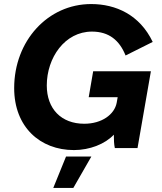

<svg xmlns="http://www.w3.org/2000/svg" viewBox="-20 -731 798 948"><path d="M345 10C423 10 499 -20 542 -66C542 -41 543 -18 547 0H659L725 -379H440L418 -251H561L556 -223C545 -166 483 -120 396 -120C282 -120 211 -194 211 -309C211 -446 300 -575 434 -575C518 -575 570 -532 600 -457L734 -524C670 -658 552 -711 430 -711C216 -711 50 -529 50 -296C50 -104 178 10 345 10ZM243 197H342L431 42H306Z"/></svg>

Font: Fixel Display
Style: Bold Italic
Weight: 700
Italic angle: -10°
Designer: AlfaBravo + MacPaw
Foundry: Kyrylo Tkachov, Marchela Mozhyna, Serhii Makarenko, Maria Weinstein, Zakhar Kryvoshyya
Version: Version 1.210;Glyphs 3.2 (3217)